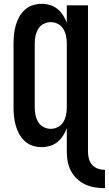

<svg xmlns="http://www.w3.org/2000/svg" viewBox="-20 -763 570 1006"><path d="M530 223Q504 223 478 219Q452 215 428 204Q404 193 384.5 175Q365 157 352.5 134Q340 111 335 85Q330 59 330 33V-91Q322 -70 310 -51.5Q298 -33 281 -19Q264 -5 242 1.5Q220 8 198 8Q174 8 151 0.5Q128 -7 110 -23.5Q92 -40 80.5 -61Q69 -82 62.5 -105Q56 -128 53.5 -152Q51 -176 51 -200V-535Q51 -559 53.5 -583Q56 -607 62.5 -630Q69 -653 80.5 -674Q92 -695 110 -711.5Q128 -728 151 -735.5Q174 -743 198 -743Q220 -743 242 -736.5Q264 -730 281 -716Q298 -702 310 -683.5Q322 -665 330 -644V-735H441V33Q441 51 446 69.5Q451 88 463.5 101.5Q476 115 494 121Q512 127 530 127ZM246 -88Q266 -88 284 -97.5Q302 -107 312 -124Q322 -141 326 -160.5Q330 -180 330 -200V-535Q330 -555 326 -574.5Q322 -594 312 -611Q302 -628 284 -637.5Q266 -647 246 -647Q226 -647 208 -637.5Q190 -628 180 -611Q170 -594 166 -574.5Q162 -555 162 -535V-200Q162 -180 166 -160.5Q170 -141 180 -124Q190 -107 208 -97.5Q226 -88 246 -88Z"/></svg>

Font: Iosevka Term Curly
Style: Bold
Weight: 700
Designer: Belleve Invis
Foundry: Belleve Invis
Version: Version 32.3.0